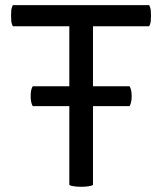

<svg xmlns="http://www.w3.org/2000/svg" viewBox="-20 -715 622 737"><path d="M105.5 -383.8Q101.6 -377 99.6 -368.2Q97.7 -358.4 97.7 -345.7Q97.7 -333 99.6 -324.2Q101.6 -314.5 105.5 -307.6Q152.3 -307.6 246.1 -307.6Q246.1 -232.4 246.1 -4.9Q252.9 -1 263.7 0Q275.4 2 292 2Q308.6 2 319.3 0Q330.1 -1 336.9 -4.9Q336.9 -106.4 336.9 -307.6Q372.1 -307.6 477.5 -307.6Q481.4 -314.5 483.4 -324.2Q485.4 -333 485.4 -345.7Q485.4 -358.4 483.4 -368.2Q481.4 -377 477.5 -383.8Q430.7 -383.8 336.9 -383.8Q336.9 -441.4 336.9 -614.3Q390.6 -614.3 552.7 -614.3Q556.6 -621.1 558.6 -631.8Q559.6 -642.6 559.6 -655.3Q559.6 -668 558.6 -677.7Q556.6 -687.5 552.7 -695.3Q377.9 -695.3 29.3 -695.3Q25.4 -687.5 23.4 -677.7Q22.5 -668 22.5 -655.3Q22.5 -642.6 23.4 -631.8Q25.4 -621.1 29.3 -614.3Q101.6 -614.3 246.1 -614.3Q246.1 -556.6 246.1 -383.8Q210.9 -383.8 105.5 -383.8Z"/></svg>

Font: cl
Style: Regular
Weight: 400
Designer: Mitja Miklavcic
Version: Version 1.0